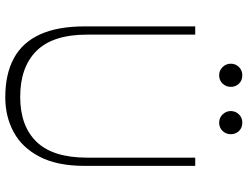

<svg xmlns="http://www.w3.org/2000/svg" viewBox="-128 -826 961 746"><g transform="rotate(90 353.0 -452.5)"><path d="M358 8Q267 8 205.5 -25.5Q144 -59 113 -127.5Q82 -196 82 -301V-730H114V-310Q114 -177 177 -113.5Q240 -50 356 -50Q469 -50 530.5 -113.5Q592 -177 592 -310V-730H624V-300Q624 -194 588.5 -125.5Q553 -57 492.5 -24.5Q432 8 358 8ZM272 -823Q253 -823 240 -836.5Q227 -850 227 -868Q227 -887 240 -900Q253 -913 272 -913Q292 -913 304.5 -900Q317 -887 317 -868Q317 -850 304.5 -836.5Q292 -823 272 -823ZM456 -823Q437 -823 424 -836.5Q411 -850 411 -868Q411 -887 424 -900Q437 -913 456 -913Q476 -913 488.5 -900Q501 -887 501 -868Q501 -850 488.5 -836.5Q476 -823 456 -823Z"/></g></svg>

Font: Savate ExtraLight
Style: Regular
Weight: 200
Designer: Max Esnée
Foundry: Plomb Type
Version: Version 2.000